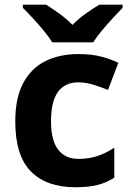

<svg xmlns="http://www.w3.org/2000/svg" viewBox="-20 -786 554 816"><path d="M299.8 9.8Q177.7 9.8 111.3 -57.4Q44.9 -124.5 44.9 -270Q44.9 -370.1 78.9 -433.3Q112.8 -496.6 173.1 -526.4Q233.4 -556.2 313 -556.2Q369.6 -556.2 410.9 -545.2Q452.1 -534.2 482.9 -519L439 -403.8Q403.8 -418 373.5 -427Q343.3 -436 313 -436Q196.8 -436 196.8 -271Q196.8 -189.5 227.1 -150.1Q257.3 -110.8 313 -110.8Q359.4 -110.8 395.5 -123.3Q431.6 -135.7 465.8 -158.2V-30.8Q431.6 -9.3 394.3 0.2Q356.9 9.8 299.8 9.8ZM202.1 -606Q188.5 -628.4 166 -655.5Q143.6 -682.6 119.6 -708.5Q95.7 -734.4 77.1 -752.9V-766.1H176.3Q202.1 -749.5 231.9 -728.3Q261.7 -707 288.1 -680.2Q314 -707 345 -728.8Q376 -750.5 402.3 -766.1H501V-752.9Q483.4 -734.9 459.5 -709Q435.5 -683.1 412.8 -655.8Q390.1 -628.4 376 -606Z"/></svg>

Font: Open Sans
Style: Bold
Weight: 700
Designer: Monotype Design Team
Foundry: Monotype Imaging Inc.
Version: Version 3.000; ttfautohint (v1.8.4)